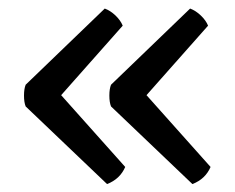

<svg xmlns="http://www.w3.org/2000/svg" viewBox="-20 -484 562 460"><path d="M441 -43 246 -229Q242 -239 242 -255Q242 -271 246 -281L435.5 -463.5Q449 -458.5 461.2 -446.8Q473.5 -435 478.5 -422.5L331 -256L484.5 -84Q472 -55 441 -43ZM236.5 -43 41.5 -229Q37.5 -239 37.5 -255Q37.5 -271 41.5 -281L231 -463.5Q244.5 -458.5 256.8 -446.8Q269 -435 274 -422.5L126.5 -256L280 -84Q267.5 -55 236.5 -43Z"/></svg>

Font: Signika-CLs Light
Style: CLs-Regular
Weight: 300
Version: Version 2.003;gftools[0.9.32]